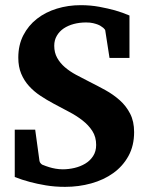

<svg xmlns="http://www.w3.org/2000/svg" viewBox="-20 -707 576 743"><path d="M499 -195.8Q499 -143.1 477.1 -103.3Q455.1 -63.5 418.2 -37.1Q381.3 -10.7 333 2.7Q284.7 16.1 231.9 16.1Q192.4 16.1 157.5 10.3Q122.6 4.4 95.7 -2.9Q64.5 -11.2 37.1 -22V-205.1H116.2L132.8 -84Q133.8 -78.1 138.7 -73.5Q143.6 -68.8 146 -68.8Q157.7 -64 170.4 -60.1Q181.6 -56.6 195.3 -54.2Q209 -51.8 223.1 -51.8Q245.1 -51.8 268.1 -57.1Q291 -62.5 309.8 -73.7Q328.6 -85 340.3 -103Q352.1 -121.1 352.1 -146Q352.1 -177.2 337.4 -200Q322.8 -222.7 299.3 -241Q275.9 -259.3 246.3 -274.7Q216.8 -290 187 -306.2Q160.6 -320.3 136 -336.7Q111.3 -353 92.3 -374Q73.2 -395 62 -421.9Q50.8 -448.7 50.8 -483.9Q50.8 -532.7 70.3 -570.6Q89.8 -608.4 123 -634.3Q156.2 -660.2 200 -673.6Q243.7 -687 292 -687Q330.1 -687 364.3 -680.7Q398.4 -674.3 424.8 -667Q455.1 -658.2 481 -647V-482.9H403.8L387.2 -589.8Q386.7 -591.8 384.5 -594.2Q382.3 -596.7 379.9 -599.1Q377 -601.6 373 -604Q367.7 -608.4 358.9 -611.8Q351.6 -614.7 340.3 -617.4Q329.1 -620.1 313 -620.1Q288.1 -620.1 265.9 -614.3Q243.7 -608.4 226.8 -597.2Q210 -585.9 200 -568.8Q189.9 -551.8 189.9 -529.8Q189.9 -503.4 201.2 -483.2Q212.4 -462.9 231.2 -446.8Q250 -430.7 274.4 -417.5Q298.8 -404.3 325.2 -391.1Q356.4 -375.5 387.5 -358.4Q418.5 -341.3 443.4 -319.1Q468.3 -296.9 483.6 -267.1Q499 -237.3 499 -195.8Z"/></svg>

Font: Charis SIL Phon
Style: Bold
Weight: 700
Foundry: SIL International
Version: Version 5.000